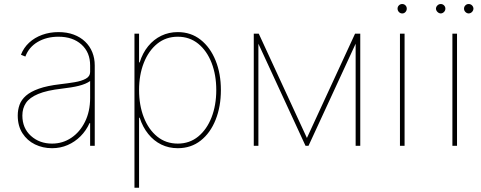

<svg xmlns="http://www.w3.org/2000/svg" viewBox="-20 -710 2342 935"><path d="M233.4 11.7Q188.5 11.7 150.4 -6.8Q112.3 -25.4 89.4 -61Q66.4 -96.7 66.4 -147.5Q66.4 -175.3 75.2 -199.7Q84 -224.1 106.4 -243.9Q128.9 -263.7 169.2 -278.1Q209.5 -292.5 272.5 -299.8Q310.5 -304.2 344 -309.8Q377.4 -315.4 398.2 -326.9Q418.9 -338.4 418.9 -359.4V-391.6Q418.9 -455.1 376.7 -493.2Q334.5 -531.2 264.6 -531.2Q207 -531.2 163.8 -505.9Q120.6 -480.5 103.5 -434.6L82 -443.4Q95.2 -477.5 121.8 -502.2Q148.4 -526.9 185.3 -540.3Q222.2 -553.7 264.6 -553.7Q306.2 -553.7 338.9 -541.5Q371.6 -529.3 394.5 -507.3Q417.5 -485.4 429.4 -455.8Q441.4 -426.3 441.4 -391.6V0H418.9V-110.4H416Q399.4 -73.7 372.1 -46.4Q344.7 -19 309.6 -3.7Q274.4 11.7 233.4 11.7ZM233.4 -10.7Q285.2 -10.7 327.1 -38.8Q369.1 -66.9 394 -117.2Q418.9 -167.5 418.9 -233.4V-315.4Q408.7 -308.1 394.8 -302.2Q380.9 -296.4 363.5 -292Q346.2 -287.6 325.4 -284.4Q304.7 -281.2 281.2 -278.3Q208 -270 166 -252.4Q124 -234.9 106.4 -208.7Q88.9 -182.6 88.9 -147.5Q88.9 -85.9 130.6 -48.3Q172.4 -10.7 233.4 -10.7Z M634.8 204.1V-545.9H657.2V-406.2H660.2Q674.3 -451.7 701.4 -484.9Q728.5 -518.1 765.4 -535.9Q802.2 -553.7 845.7 -553.7Q909.7 -553.7 956.8 -516.6Q1003.9 -479.5 1029.8 -415.5Q1055.7 -351.6 1055.7 -271.5Q1055.7 -190.9 1030 -126.7Q1004.4 -62.5 957.3 -25.4Q910.2 11.7 845.7 11.7Q801.8 11.7 765.1 -6.3Q728.5 -24.4 701.7 -57.9Q674.8 -91.3 660.2 -136.7H657.2V204.1ZM845.7 -10.7Q903.3 -10.7 945.3 -45.2Q987.3 -79.6 1010.3 -138.7Q1033.2 -197.8 1033.2 -271.5Q1033.2 -345.2 1010.3 -404.1Q987.3 -462.9 945.3 -497.1Q903.3 -531.2 845.7 -531.2Q788.1 -531.2 745.8 -497.1Q703.6 -462.9 680.4 -404.1Q657.2 -345.2 657.2 -271.5Q657.2 -197.8 680.2 -138.7Q703.1 -79.6 745.4 -45.2Q787.6 -10.7 845.7 -10.7Z M1474.6 -38.1 1709 -545.9H1734.4L1482.4 0H1467.8L1215.8 -545.9H1240.2ZM1238.3 -545.9V0H1215.8V-545.9ZM1711.9 0V-545.9H1734.4V0Z M1927.7 0V-545.9H1950.2V0ZM1939 -644.5Q1929.2 -644.5 1922.6 -651.6Q1916 -658.7 1916 -668Q1916 -677.2 1922.6 -683.8Q1929.2 -690.4 1938.5 -690.4Q1948.2 -690.4 1954.6 -683.8Q1960.9 -677.2 1960.9 -668Q1960.9 -658.7 1954.6 -651.6Q1948.2 -644.5 1939 -644.5Z M2183.1 0V-545.9H2205.6V0ZM2126.5 -644.5Q2117.2 -645 2110.4 -651.9Q2103.5 -658.7 2103 -668Q2103.5 -677.2 2110.4 -683.8Q2117.2 -690.4 2126.5 -690.4Q2135.7 -690.4 2142.3 -683.8Q2148.9 -677.2 2148.9 -668Q2148.9 -658.7 2142.3 -651.9Q2135.7 -645 2126.5 -644.5ZM2262.2 -644.5Q2252.9 -645 2246.3 -651.9Q2239.7 -658.7 2239.7 -668Q2239.7 -677.2 2246.3 -683.8Q2252.9 -690.4 2262.2 -690.4Q2272 -690.4 2278.6 -683.8Q2285.2 -677.2 2285.6 -668Q2285.2 -658.7 2278.6 -651.9Q2272 -645 2262.2 -644.5Z"/></svg>

Font: Inter Tight Thin
Style: Regular
Weight: 250
Designer: Rasmus Andersson
Foundry: rsms
Version: Version 3.004